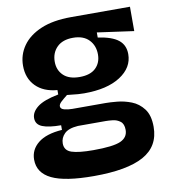

<svg xmlns="http://www.w3.org/2000/svg" viewBox="-81 -601 763 854"><g transform="rotate(-10 301.0 -174.0)"><path d="M275 183Q145 183 85 154Q25 125 25 65Q25 20 61.5 -9.5Q98 -39 170 -44V-65Q115 -65 86 -76.5Q57 -88 57 -117Q57 -144 85.5 -166.5Q114 -189 181 -202V-222Q119 -227 84 -262.5Q49 -298 49 -355Q49 -404 77 -444Q105 -484 160 -507.5Q215 -531 297 -531H563V-421L398 -444V-421Q461 -412 490 -389Q519 -366 519 -325Q519 -264 459.5 -225.5Q400 -187 296 -187Q284 -187 269 -188Q254 -189 219 -193Q200 -178 189.5 -168Q179 -158 179 -149Q179 -137 195.5 -132.5Q212 -128 232 -128H382Q402 -128 434 -125Q466 -122 498 -109.5Q530 -97 552 -68Q574 -39 574 13Q574 101 500 142Q426 183 275 183ZM289 -262Q337 -262 361.5 -285.5Q386 -309 386 -347Q386 -387 361 -413Q336 -439 289 -439Q242 -439 216.5 -413.5Q191 -388 191 -348Q191 -310 216 -286Q241 -262 289 -262ZM292 69Q382 69 415.5 54Q449 39 449 5Q449 -22 434 -33.5Q419 -45 400 -47Q381 -49 368 -49H243Q200 -46 181.5 -27.5Q163 -9 163 16Q163 48 194.5 58.5Q226 69 292 69Z"/></g></svg>

Font: Bricolage Grotesque 10pt Bricolage Grotesque 10pt Regular
Style: Bold
Weight: 700
Designer: Mathieu Triay
Foundry: Atelier Triay
Version: Version 1.000; ttfautohint (v1.8.4.7-5d5b);gftools[0.9.32]